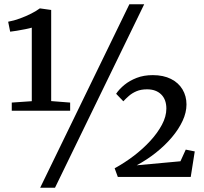

<svg xmlns="http://www.w3.org/2000/svg" viewBox="-20 -835 963 906"><path d="M130 -357.5V-704.5Q120.5 -701.5 100.5 -697.5Q80.5 -693.5 59.8 -690Q39 -686.5 28 -685.5L18.5 -732.5Q46 -737.5 74.5 -748Q103 -758.5 127.5 -771Q152 -783.5 168 -795.5L221.5 -788V-358L311 -351V-312.5H35.5V-351ZM590.5 -815H660.5L239.5 51H169.5ZM521 -41Q567 -66 610.5 -99Q654 -132 688.8 -169.8Q723.5 -207.5 744.2 -246.5Q765 -285.5 765 -322.5Q765 -365.5 740.5 -389.5Q716 -413.5 674 -413.5Q645 -413.5 624 -404.5Q603 -395.5 588 -382.2Q573 -369 562 -357L528 -392.5Q542.5 -414.5 567 -434.5Q591.5 -454.5 625 -467.5Q658.5 -480.5 701 -480.5Q751 -480.5 786.8 -462.5Q822.5 -444.5 841.2 -413Q860 -381.5 860 -342Q860 -304.5 841.8 -265Q823.5 -225.5 791 -187Q758.5 -148.5 716 -114.8Q673.5 -81 625 -55L831.5 -74L856.5 -129L899 -120.5L880 0H536Z"/></svg>

Font: Merriweather 28pt
Style: Regular
Weight: 400
Version: Version 2.100